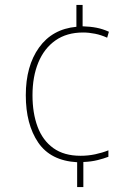

<svg xmlns="http://www.w3.org/2000/svg" viewBox="-20 -795 552 774"><path d="M313 -689Q345 -688 370 -683Q395 -678 419 -667L412 -643Q388 -654 363 -659Q338 -664 315 -664Q249 -664 203.5 -632Q158 -600 134.5 -543Q111 -486 111 -411Q111 -339 131.5 -284Q152 -229 195 -198Q238 -167 305 -167Q335 -167 363.5 -173Q392 -179 417 -189V-163Q399 -156 373 -149.5Q347 -143 316 -142V-41H291V-141Q184 -147 134 -220.5Q84 -294 84 -411Q84 -529 137.5 -603.5Q191 -678 288 -687V-775H313Z"/></svg>

Font: Noto Sans Tamil UI SemiCondensed Thin
Style: Regular
Weight: 100
Width: 4
Designer: Jelle Bosma - Monotype Design Team
Foundry: Monotype Imaging Inc.
Version: Version 2.004; ttfautohint (v1.8.4.7-5d5b)